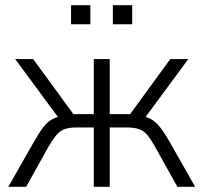

<svg xmlns="http://www.w3.org/2000/svg" viewBox="-20 -715 779 735"><path d="M12 0 108 -169Q129 -206 145 -227Q161 -248 180 -258.5Q199 -269 228 -273L210 -256L38 -489H107L261 -278H339V-489H400V-278H478L632 -489H701L529 -256L511 -273Q539 -269 557 -259.5Q575 -250 592 -229Q609 -208 631 -169L727 0H659L573 -154Q558 -181 545 -197Q532 -213 514 -220Q496 -227 467 -227H400V0H339V-227H272Q243 -227 225.5 -220Q208 -213 195 -197Q182 -181 166 -154L80 0ZM412 -622V-695H486V-622ZM252 -622V-695H326V-622Z"/></svg>

Font: Nunito Sans 10pt SemiCondensed Light
Style: Regular
Weight: 300
Width: 4
Designer: Vernon Adams
Foundry: Vernon Adams
Version: Version 3.101;gftools[0.9.27]